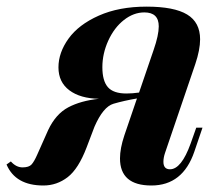

<svg xmlns="http://www.w3.org/2000/svg" viewBox="-98 -551 680 585"><path d="M385.7 -470.7Q385.7 -513.2 341.8 -513.2Q309.1 -513.2 279.5 -490Q250 -466.8 231.9 -427.2Q213.9 -387.7 213.9 -346.2Q213.9 -304.7 230.7 -285.4Q247.6 -266.1 287.1 -266.1Q305.2 -266.1 325.7 -269L370.1 -398.9Q385.7 -443.8 385.7 -470.7ZM15.1 -79.1 48.8 -154.8Q71.8 -203.6 109.9 -223.9Q147.9 -244.1 203.6 -250Q146.5 -251 113.3 -275.9Q80.1 -300.8 80.1 -345.7Q80.1 -390.6 110.8 -433.3Q141.6 -476.1 203.1 -503.4Q264.6 -530.8 348.6 -530.8Q432.6 -530.8 472.2 -506.8Q511.7 -482.9 511.7 -431.2Q511.7 -399.4 497.1 -356L404.8 -85Q399.9 -70.3 399.9 -58.1Q399.9 -35.2 419.9 -35.2Q454.6 -35.2 482.9 -113.8L500 -162.1H519L494.1 -88.9Q459 14.2 363.3 14.2Q267.6 14.2 267.6 -68.4Q267.6 -98.6 280.8 -138.2L319.3 -251Q279.3 -244.1 247.8 -234.9Q216.3 -225.6 189.9 -165L166 -102.1Q141.1 -36.6 108.2 -11.2Q75.2 14.2 34.2 14.2Q-50.8 14.2 -78.1 -49.8L-64.9 -59.1Q-48.8 -41 -29.3 -41Q-9.8 -41 -1.7 -50Q6.3 -59.1 15.1 -79.1Z"/></svg>

Font: PlayfairDisplay-BoldItalic
Style: Bold Italic
Weight: 700
Italic angle: -14.9847°
Designer: Claus Eggers Sørensen
Foundry: Claus Eggers Sørensen
Version: Version 1.002;PS 001.002;hotconv 1.0.70;makeotf.lib2.5.58329